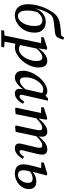

<svg xmlns="http://www.w3.org/2000/svg" viewBox="993 -1806 1043 3070"><g transform="rotate(90 1515.0 -271.5)"><path d="M228 13Q176 13 135.5 -8.5Q95 -30 71.5 -77.5Q48 -125 48 -204Q48 -265 62.5 -328.5Q77 -392 101 -451.5Q125 -511 154.5 -559.5Q184 -608 213 -637Q238 -662 268 -678Q298 -694 337 -703Q376 -712 428 -717.5Q480 -723 551 -729L578 -773L616 -762Q604 -723 592 -695Q580 -667 563 -651Q549 -638 517 -631.5Q485 -625 443.5 -621.5Q402 -618 360 -613.5Q318 -609 282.5 -599.5Q247 -590 227 -571Q210 -554 194 -528.5Q178 -503 163 -470.5Q148 -438 136.5 -399Q125 -360 115 -316L116 -315Q130 -355 152 -386Q174 -417 201.5 -438Q229 -459 261.5 -470Q294 -481 330 -481Q379 -481 417.5 -462Q456 -443 479 -404Q502 -365 502 -304Q502 -234 478.5 -175.5Q455 -117 415.5 -75Q376 -33 327.5 -10Q279 13 228 13ZM239 -36Q268 -36 295.5 -55Q323 -74 346 -110Q369 -146 382.5 -195.5Q396 -245 396 -306Q396 -366 373.5 -396.5Q351 -427 307 -427Q269 -427 237 -406.5Q205 -386 176 -349Q169 -328 162.5 -302.5Q156 -277 152.5 -249Q149 -221 149 -192Q149 -107 172.5 -71.5Q196 -36 239 -36Z M461 230 471 185 583 175H615L739 185L729 230ZM538 230 674 -428 697 -404 572 -410 580 -451 750 -505 775 -495 753 -358 761 -355 694 -40 687 -31Q677 20 668 65Q659 110 651.5 151Q644 192 638 230ZM735 13Q703 13 681 3.5Q659 -6 639 -24L666 -99Q688 -76 714.5 -64.5Q741 -53 770 -53Q794 -53 815 -63Q836 -73 855 -90.5Q874 -108 890 -130Q908 -155 923 -187.5Q938 -220 947 -257Q956 -294 956 -332Q956 -381 941.5 -404Q927 -427 898 -427Q877 -427 852.5 -415.5Q828 -404 798.5 -377Q769 -350 734 -304L728 -349H747Q773 -398 807.5 -433Q842 -468 880 -487Q918 -506 954 -506Q984 -506 1008 -492.5Q1032 -479 1046 -449Q1060 -419 1060 -370Q1060 -312 1040.5 -256.5Q1021 -201 988 -152Q955 -103 913 -66Q871 -29 825 -8Q779 13 735 13Z M1220 13Q1191 13 1166.5 0.5Q1142 -12 1127 -41Q1112 -70 1112 -117Q1112 -173 1132 -229Q1152 -285 1186 -334.5Q1220 -384 1262 -423Q1304 -462 1349.5 -484Q1395 -506 1438 -506Q1463 -506 1480 -497.5Q1497 -489 1511.5 -473Q1526 -457 1541 -434L1502 -397Q1482 -418 1459.5 -429.5Q1437 -441 1410 -441Q1389 -441 1368 -431.5Q1347 -422 1327 -406Q1307 -390 1290 -368Q1268 -342 1251.5 -308Q1235 -274 1226 -236Q1217 -198 1217 -160Q1217 -112 1231 -89.5Q1245 -67 1274 -67Q1293 -67 1315.5 -77.5Q1338 -88 1367.5 -115Q1397 -142 1438 -190L1440 -134H1418Q1389 -90 1356.5 -57Q1324 -24 1290 -5.5Q1256 13 1220 13ZM1475 13Q1440 13 1420.5 -5.5Q1401 -24 1401 -63Q1401 -77 1402.5 -88.5Q1404 -100 1406.5 -111.5Q1409 -123 1411 -133L1403 -135L1475 -456L1490 -458L1555 -519L1590 -515L1508 -154Q1503 -131 1499.5 -115.5Q1496 -100 1496 -89Q1496 -77 1502.5 -69.5Q1509 -62 1522 -62Q1540 -62 1560 -79.5Q1580 -97 1607 -138L1640 -115Q1620 -79 1594.5 -50Q1569 -21 1539 -4Q1509 13 1475 13Z M1724 9 1701 0 1794 -434 1817 -404 1692 -410 1700 -451 1870 -505 1895 -495 1874 -360H1879L1850 -224Q1838 -168 1827 -112Q1816 -56 1805 0ZM2009 9 1986 0 2052 -307Q2056 -328 2059.5 -347Q2063 -366 2063 -382Q2063 -405 2053.5 -415Q2044 -425 2025 -425Q2004 -425 1980.5 -414Q1957 -403 1928.5 -380Q1900 -357 1863 -322L1862 -370H1879Q1910 -409 1943.5 -440Q1977 -471 2012.5 -488.5Q2048 -506 2084 -506Q2124 -506 2145.5 -484Q2167 -462 2167 -421Q2167 -402 2163.5 -382Q2160 -362 2157 -347L2162 -344L2134 -217Q2123 -163 2111.5 -109Q2100 -55 2089 0ZM2350 13Q2313 13 2294 -5Q2275 -23 2275 -51Q2275 -72 2280 -93.5Q2285 -115 2291 -141L2329 -298Q2335 -322 2339.5 -344Q2344 -366 2344 -383Q2344 -405 2334 -415Q2324 -425 2305 -425Q2285 -425 2262 -413.5Q2239 -402 2210.5 -378.5Q2182 -355 2144 -318L2143 -370H2163Q2194 -409 2227 -440Q2260 -471 2295.5 -488.5Q2331 -506 2367 -506Q2409 -506 2431 -484.5Q2453 -463 2453 -423Q2453 -401 2448 -375.5Q2443 -350 2437 -326L2395 -152Q2389 -131 2385 -114Q2381 -97 2381 -86Q2381 -75 2387 -68.5Q2393 -62 2404 -62Q2422 -62 2440.5 -78.5Q2459 -95 2488 -134L2521 -112Q2500 -79 2475 -50.5Q2450 -22 2419 -4.5Q2388 13 2350 13Z M2757 13Q2709 13 2675.5 -2Q2642 -17 2625 -47.5Q2608 -78 2608 -124Q2608 -147 2612.5 -176Q2617 -205 2625.5 -242Q2634 -279 2647 -326.5Q2660 -374 2677 -435L2702 -405L2575 -410L2582 -451L2761 -506L2786 -495L2726 -263L2733 -258Q2726 -237 2719 -216Q2712 -195 2707.5 -172.5Q2703 -150 2703 -124Q2703 -79 2723 -58Q2743 -37 2779 -37Q2810 -37 2838.5 -58.5Q2867 -80 2885.5 -117Q2904 -154 2904 -200Q2904 -237 2887.5 -254Q2871 -271 2836 -271Q2795 -271 2757 -252Q2719 -233 2691 -198L2683 -249H2711Q2729 -274 2756 -292Q2783 -310 2815 -320Q2847 -330 2883 -330Q2944 -330 2974 -298.5Q3004 -267 3004 -214Q3004 -168 2984.5 -126.5Q2965 -85 2930.5 -54Q2896 -23 2851.5 -5Q2807 13 2757 13Z"/></g></svg>

Font: Source Serif 4 Medium
Style: Italic
Weight: 500
Italic angle: -12°
Designer: Frank Grießhammer
Foundry: Adobe Systems Incorporated
Version: Version 4.004;hotconv 1.0.116;makeotfexe 2.5.65601